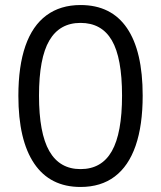

<svg xmlns="http://www.w3.org/2000/svg" viewBox="-20 -734 640 763"><path d="M300 9Q179 9 116 -84Q53 -177 53 -353Q53 -471 81 -551.5Q109 -632 164.5 -673Q220 -714 300 -714Q422 -714 484.5 -622.5Q547 -531 547 -354Q547 -236 519 -155Q491 -74 436 -32.5Q381 9 300 9ZM300 -62Q384 -62 424.5 -133.5Q465 -205 465 -354Q465 -504 424.5 -573.5Q384 -643 300 -643Q217 -643 176 -573Q135 -503 135 -354Q135 -205 176 -133.5Q217 -62 300 -62Z"/></svg>

Font: Nunito
Style: Regular
Weight: 400
Designer: Vernon Adams
Foundry: Vernon Adams
Version: Version 3.602